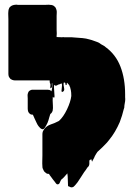

<svg xmlns="http://www.w3.org/2000/svg" viewBox="-20 -731 585 824"><path d="M517 -314Q518 -306 517 -297Q516 -288 514 -279Q514 -267 511 -262Q505 -236 494 -207Q485 -186 473.5 -166.5Q462 -147 448 -130L439 -119Q430 -109 419.5 -99Q409 -89 398 -79Q395 -75 392.5 -70.5Q390 -66 387 -61L385 -56Q384 -53 382 -50Q380 -47 378 -43Q377 -42 376.5 -39.5Q376 -37 375 -38Q373 -40 373 -47Q371 -47 370 -46Q367 -46 366 -45Q366 -45 364 -43Q363 -38 363.5 -32Q364 -26 362 -21Q361 -18 359 -16Q357 -14 355 -12Q352 -7 348.5 -2Q345 3 341 8Q334 18 327.5 29Q321 40 313 51Q309 56 304.5 61.5Q300 67 295 71Q286 76 276 69Q272 69 272 67Q271 53 271 39.5Q271 26 269 13Q265 17 262 21Q259 25 255 29L249 35Q247 36 245 38Q243 40 243 40Q240 44 237 52Q234 60 228 60Q224 61 220.5 56.5Q217 52 215 49Q211 44 207 39Q203 34 199 28Q196 25 194 21.5Q192 18 190 15Q187 16 181 14Q180 13 179.5 13Q179 13 178 12Q170 7 167 0Q165 -3 163 -9Q162 -11 162 -17Q161 -29 161.5 -41.5Q162 -54 162 -64V-156Q162 -161 164 -167Q165 -170 169 -176Q180 -191 198 -197Q216 -203 231 -211Q232 -211 232 -211.5Q232 -212 233 -212Q252 -229 267.5 -261.5Q283 -294 286 -319Q286 -327 285.5 -333Q285 -339 284 -344L281 -356Q281 -358 280 -358Q279 -361 278 -363.5Q277 -366 276 -367Q274 -369 274 -369Q272 -372 268 -376Q266 -374 266.5 -370Q267 -366 264 -366Q261 -365 261 -369.5Q261 -374 259 -376Q258 -377 256 -377Q255 -376 254 -376Q253 -376 253 -376Q252 -366 255 -353.5Q258 -341 249 -337Q244 -335 244 -341.5Q244 -348 245.5 -357.5Q247 -367 245 -373Q245 -373 240.5 -371.5Q236 -370 237 -370Q233 -368 230 -368L225 -365Q221 -362 216 -364Q212 -368 212 -366Q211 -358 212.5 -343Q214 -328 214 -318Q214 -308 208 -314Q197 -325 201.5 -342Q206 -359 204 -374Q204 -374 204 -374.5Q204 -375 203 -375Q202 -370 203 -363Q204 -356 199 -353Q195 -350 196 -358.5Q197 -367 196 -371Q194 -374 193.5 -378Q193 -382 193 -386H43Q39 -386 33 -388L27 -391Q26 -391 26 -391.5Q26 -392 25 -392Q24 -394 23 -395Q22 -396 21 -397Q21 -398 20.5 -398Q20 -398 20 -399Q16 -404 16 -413V-649Q16 -657 15.5 -665.5Q15 -674 16 -683Q16 -689 19 -695Q19 -697 22 -700Q29 -708 41 -710Q50 -712 58 -710H172Q174 -710 182.5 -710.5Q191 -711 196 -710Q205 -710 212 -705L218 -699Q219 -698 219 -697.5Q219 -697 219 -697Q221 -694 223 -686Q224 -681 223.5 -674.5Q223 -668 223 -663V-603Q223 -597 223.5 -591Q224 -585 223 -579V-572Q229 -572 235.5 -571.5Q242 -571 247 -571Q252 -573 254 -571H275Q282 -571 288.5 -571Q295 -571 301 -570Q318 -569 334 -567.5Q350 -566 363 -562L374 -559Q386 -555 396.5 -551Q407 -547 414 -541Q419 -538 424 -535.5Q429 -533 433 -529Q477 -497 497 -445Q517 -393 517 -326ZM206 -300Q206 -290 207 -278.5Q208 -267 206 -256Q204 -249 200 -245Q200 -245 199.5 -245Q199 -245 199 -244Q198 -244 196 -242Q194 -236 192 -229Q190 -222 188 -215Q187 -212 186 -209.5Q185 -207 184 -204Q180 -195 172.5 -183Q165 -171 153 -181Q147 -187 145 -190Q140 -197 137 -204Q133 -212 129 -221Q125 -230 121 -239H116Q115 -240 113.5 -240Q112 -240 110 -241Q103 -246 101 -252Q99 -258 99 -265V-308Q99 -313 98.5 -318Q98 -323 99 -328Q101 -337 106 -341L111 -344Q116 -346 118.5 -346Q121 -346 125 -346H184Q202 -346 205 -329Q207 -322 206.5 -314.5Q206 -307 206 -300Z"/></svg>

Font: Rubik Wet Paint
Style: Regular
Weight: 400
Designer: Hubert and Fischer, NaN
Foundry: Hubert and Fischer, NaN
Version: Version 2.200